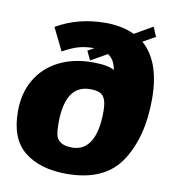

<svg xmlns="http://www.w3.org/2000/svg" viewBox="-79 -752 754 836"><g transform="rotate(10 298.0 -333.5)"><path d="M15 -217Q15 -298 50.5 -358Q86 -418 150 -450.5Q214 -483 299 -483Q368 -483 395 -466Q388 -511 358 -530L286 -489L267 -529L295 -545Q256 -545 226 -536.5Q196 -528 157 -506L108 -606Q204 -662 325 -662Q398 -662 453 -636L533 -682L551 -640L496 -609Q581 -536 581 -370Q581 -201 509.5 -93Q438 15 270 15Q153 15 84 -40Q15 -95 15 -217ZM382 -280Q382 -316 374 -334.5Q366 -353 350.5 -359.5Q335 -366 308 -366Q198 -366 198 -195Q198 -163 202.5 -144Q207 -125 224 -113.5Q241 -102 275 -102Q327 -102 354.5 -147Q382 -192 382 -280Z"/></g></svg>

Font: Pridi
Style: Bold
Weight: 700
Designer: Katatrad Team
Foundry: CadsonDemak
Version: Version 1.001